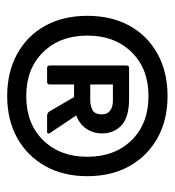

<svg xmlns="http://www.w3.org/2000/svg" viewBox="4 -607 486 534"><g transform="rotate(90 247.0 -340.0)"><path d="M24 -340Q24 -407 51.5 -457Q79 -507 129.5 -535Q180 -563 247 -563Q314 -563 364 -535Q414 -507 442 -457Q470 -407 470 -340Q470 -273 442 -223Q414 -173 364 -145Q314 -117 247 -117Q180 -117 129.5 -145Q79 -173 51.5 -223Q24 -273 24 -340ZM247 -170Q324 -170 370 -217Q416 -264 416 -340Q416 -416 370 -463Q324 -510 247 -510Q171 -510 125 -463Q79 -416 79 -340Q79 -264 125 -217Q171 -170 247 -170ZM215 -303V-236Q215 -228 208 -228H169Q162 -228 162 -236V-448Q162 -456 169 -456H255Q306 -456 328.5 -435Q351 -414 351 -381Q351 -356 338 -337Q325 -318 301 -309L350 -236Q352 -233 351 -230.5Q350 -228 347 -228H303Q293 -228 289 -236L250 -303ZM215 -348H260Q273 -348 285.5 -354Q298 -360 298 -381Q298 -396 287.5 -403.5Q277 -411 260 -411H215Z"/></g></svg>

Font: Zain ExtraBold
Style: Regular
Weight: 800
Designer: Zain,Boutros
Foundry: Mobile Telecommunications Company (Zain), 2024
Version: Version 1.50; ttfautohint (v1.8.4)